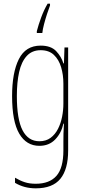

<svg xmlns="http://www.w3.org/2000/svg" viewBox="-20 -879 462 1048"><path d="M202 -630Q258 -630 286.5 -600Q315 -570 326 -533H329L332 -620H352V-58Q352 45 309.5 97Q267 149 175 149Q112 149 62 119V91Q89 107 115 115.5Q141 124 175 124Q250 124 288 81Q326 38 326 -58V-105Q326 -128 326.5 -150.5Q327 -173 329 -204H326Q315 -153 281.5 -118Q248 -83 195 -83Q124 -83 85 -149.5Q46 -216 46 -355Q46 -483 83 -556.5Q120 -630 202 -630ZM202 -605Q155 -605 126 -573.5Q97 -542 84.5 -486Q72 -430 72 -355Q72 -228 103 -168Q134 -108 195 -108Q231 -108 256 -126.5Q281 -145 296.5 -175.5Q312 -206 319 -242Q326 -278 326 -314V-422Q326 -471 313.5 -512.5Q301 -554 274 -579.5Q247 -605 202 -605ZM253 -849Q246 -831 237 -803.5Q228 -776 220.5 -747.5Q213 -719 211 -699H181V-709Q190 -744 205 -784.5Q220 -825 240 -859H253Z"/></svg>

Font: Noto Sans Kannada UI ExtraCondensed Thin
Style: Regular
Weight: 100
Width: 2
Designer: Jelle Bosma - Monotype Design Team
Foundry: Monotype Imaging Inc.
Version: Version 2.005; ttfautohint (v1.8.4.7-5d5b)